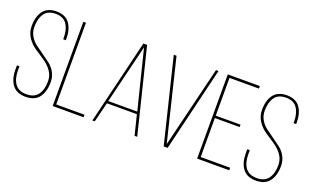

<svg xmlns="http://www.w3.org/2000/svg" viewBox="-78 -1100 2440 1500"><g transform="rotate(20 1142.0 -350.0)"><path d="M185 -705Q260 -705 295 -657Q330 -609 330 -531V-518H308V-532Q308 -600 279 -642.5Q250 -685 186 -685Q121 -685 92 -643Q63 -601 63 -533Q63 -491 83 -457Q103 -423 132.5 -401.5Q162 -380 197 -355Q232 -330 261.5 -308Q291 -286 311 -249.5Q331 -213 331 -169Q331 -90 295.5 -42.5Q260 5 184 5Q109 5 73.5 -42.5Q38 -90 38 -169V-203H59V-168Q59 -99 89 -57.5Q119 -16 184 -16Q249 -16 279 -57.5Q309 -99 309 -168Q309 -217 281.5 -254.5Q254 -292 214.5 -318Q175 -344 135.5 -370.5Q96 -397 68.5 -438Q41 -479 41 -532Q41 -612 76.5 -658Q112 -704 185 -705Z M666 0H409V-700H431V-21H666Z M1049 -165H800L759 0H739L908 -701H939L1112 0H1090ZM923 -675 804 -185H1045Z M1161 -700H1184L1348 -25L1512 -700H1533L1365 0H1332Z M1632 -365H1838V-345H1632V-21H1877V0H1610V-700H1877V-679H1632Z M2100 -705Q2175 -705 2210 -657Q2245 -609 2245 -531V-518H2223V-532Q2223 -600 2194 -642.5Q2165 -685 2101 -685Q2036 -685 2007 -643Q1978 -601 1978 -533Q1978 -491 1998 -457Q2018 -423 2047.5 -401.5Q2077 -380 2112 -355Q2147 -330 2176.5 -308Q2206 -286 2226 -249.5Q2246 -213 2246 -169Q2246 -90 2210.5 -42.5Q2175 5 2099 5Q2024 5 1988.5 -42.5Q1953 -90 1953 -169V-203H1974V-168Q1974 -99 2004 -57.5Q2034 -16 2099 -16Q2164 -16 2194 -57.5Q2224 -99 2224 -168Q2224 -217 2196.5 -254.5Q2169 -292 2129.5 -318Q2090 -344 2050.5 -370.5Q2011 -397 1983.5 -438Q1956 -479 1956 -532Q1956 -612 1991.5 -658Q2027 -704 2100 -705Z"/></g></svg>

Font: TypoPRO Bebas Neue
Style: Regular
Weight: 300
Designer: Ryoichi Tsunekawa
Foundry: Ryoichi Tsunekawa
Version: Version 001.003